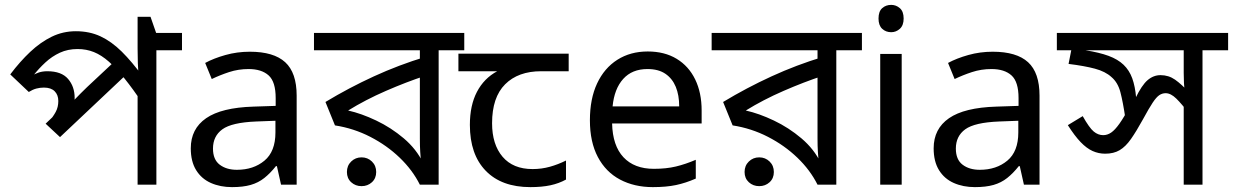

<svg xmlns="http://www.w3.org/2000/svg" viewBox="-20 -757 5054 787"><path d="M726 -622V-551H621V0H544V-396L566 -332Q525 -392 491 -434.5Q457 -477 426.5 -504Q396 -531 365 -543.5Q334 -556 298 -556Q258 -556 225.5 -541Q193 -526 166 -501Q139 -476 116 -447L108 -445Q124 -455 139.5 -460Q155 -465 174 -465Q232 -465 259 -433.5Q286 -402 286 -356Q286 -345 285 -335Q284 -325 282 -320L265 -326Q277 -339 288 -351Q299 -363 311.5 -375Q324 -387 337 -400L461 -516L510 -463L226 -195L167 -250L249 -328L213 -285L183 -262Q198 -279 208.5 -298.5Q219 -318 219 -343Q219 -368 204 -383Q189 -398 160 -398Q144 -398 129 -394Q114 -390 98 -380L22 -452Q62 -505 104 -544.5Q146 -584 192 -606.5Q238 -629 291 -629Q347 -629 392 -608Q437 -587 479 -545.5Q521 -504 567 -441L549 -446Q546 -470 545 -498Q544 -526 544 -558V-688H597L620 -622Z M1004 -545Q1102 -545 1149 -502Q1196 -459 1196 -365V0H1132L1115 -76H1111Q1088 -47 1063.5 -27.5Q1039 -8 1007.5 1Q976 10 931 10Q883 10 844.5 -7Q806 -24 784 -59.5Q762 -95 762 -149Q762 -229 825 -272.5Q888 -316 1019 -320L1110 -323V-355Q1110 -422 1081 -448Q1052 -474 999 -474Q957 -474 919 -461.5Q881 -449 848 -433L821 -499Q856 -518 904 -531.5Q952 -545 1004 -545ZM1030 -259Q930 -255 891.5 -227Q853 -199 853 -148Q853 -103 880.5 -82Q908 -61 951 -61Q1019 -61 1064 -98.5Q1109 -136 1109 -214V-262Z M1883 -622V-551H1778V0H1701Q1671 -60 1618.5 -110.5Q1566 -161 1498 -196Q1430 -231 1353 -243L1314 -339Q1410 -397 1512.5 -444Q1615 -491 1724 -524L1701 -482V-551H1267V-622ZM1701 -474 1722 -446Q1646 -421 1562 -384.5Q1478 -348 1407 -304Q1461 -292 1522 -263Q1583 -234 1635 -190Q1687 -146 1715 -88H1706Q1704 -111 1702.5 -134Q1701 -157 1701 -189ZM1462 6Q1437 6 1419.5 -10Q1402 -26 1402 -52Q1402 -78 1419.5 -95Q1437 -112 1462 -112Q1487 -112 1504.5 -95Q1522 -78 1522 -52Q1522 -26 1504.5 -10Q1487 6 1462 6Z M2154 10Q2036 10 1971 -57Q1906 -124 1906 -245Q1906 -325 1935 -380.5Q1964 -436 2018 -465H1859V-537H2311V-465H2198Q2104 -465 2050.5 -411.5Q1997 -358 1997 -252Q1997 -165 2040 -114.5Q2083 -64 2163 -64Q2200 -64 2234 -73.5Q2268 -83 2300 -99V-21Q2271 -5 2236 2.5Q2201 10 2154 10Z M2635 -546Q2704 -546 2753.5 -516Q2803 -486 2829.5 -431.5Q2856 -377 2856 -304V-251H2489Q2491 -160 2535.5 -112.5Q2580 -65 2660 -65Q2711 -65 2750.5 -74.5Q2790 -84 2832 -102V-25Q2791 -7 2751 1.5Q2711 10 2656 10Q2580 10 2521.5 -21Q2463 -52 2430.5 -113.5Q2398 -175 2398 -264Q2398 -352 2427.5 -415Q2457 -478 2510.5 -512Q2564 -546 2635 -546ZM2634 -474Q2571 -474 2534.5 -433.5Q2498 -393 2491 -321H2764Q2764 -367 2750 -401Q2736 -435 2707.5 -454.5Q2679 -474 2634 -474Z M3513 -622V-551H3408V0H3331Q3301 -60 3248.5 -110.5Q3196 -161 3128 -196Q3060 -231 2983 -243L2944 -339Q3040 -397 3142.5 -444Q3245 -491 3354 -524L3331 -482V-551H2897V-622ZM3331 -474 3352 -446Q3276 -421 3192 -384.5Q3108 -348 3037 -304Q3091 -292 3152 -263Q3213 -234 3265 -190Q3317 -146 3345 -88H3336Q3334 -111 3332.5 -134Q3331 -157 3331 -189ZM3092 6Q3067 6 3049.5 -10Q3032 -26 3032 -52Q3032 -78 3049.5 -95Q3067 -112 3092 -112Q3117 -112 3134.5 -95Q3152 -78 3152 -52Q3152 -26 3134.5 -10Q3117 6 3092 6Z M3676 -536V0H3588V-536ZM3633 -737Q3653 -737 3668.5 -723.5Q3684 -710 3684 -681Q3684 -653 3668.5 -639Q3653 -625 3633 -625Q3611 -625 3596 -639Q3581 -653 3581 -681Q3581 -710 3596 -723.5Q3611 -737 3633 -737Z M4049 -545Q4147 -545 4194 -502Q4241 -459 4241 -365V0H4177L4160 -76H4156Q4133 -47 4108.5 -27.5Q4084 -8 4052.5 1Q4021 10 3976 10Q3928 10 3889.5 -7Q3851 -24 3829 -59.5Q3807 -95 3807 -149Q3807 -229 3870 -272.5Q3933 -316 4064 -320L4155 -323V-355Q4155 -422 4126 -448Q4097 -474 4044 -474Q4002 -474 3964 -461.5Q3926 -449 3893 -433L3866 -499Q3901 -518 3949 -531.5Q3997 -545 4049 -545ZM4075 -259Q3975 -255 3936.5 -227Q3898 -199 3898 -148Q3898 -103 3925.5 -82Q3953 -61 3996 -61Q4064 -61 4109 -98.5Q4154 -136 4154 -214V-262Z M5014 -622V-551H4909V0H4832V-353L4855 -290Q4824 -331 4801.5 -353Q4779 -375 4758 -375Q4744 -375 4732 -367Q4720 -359 4705 -336.5Q4690 -314 4665 -268Q4638 -219 4616 -187.5Q4594 -156 4569.5 -141.5Q4545 -127 4510 -127Q4483 -127 4458.5 -138Q4434 -149 4409.5 -174.5Q4385 -200 4357 -244L4418 -281Q4445 -233 4463 -218Q4481 -203 4502 -203Q4519 -203 4534.5 -213.5Q4550 -224 4568.5 -250Q4587 -276 4611 -321L4634 -354Q4660 -408 4684 -428.5Q4708 -449 4737 -449Q4770 -449 4796.5 -430.5Q4823 -412 4858 -374L4838 -373Q4834 -396 4833 -416.5Q4832 -437 4832 -458V-551H4312V-622ZM4593 -271Q4583 -339 4572.5 -379Q4562 -419 4536 -441Q4511 -464 4468 -475.5Q4425 -487 4360 -495L4375 -571L4429 -551Q4486 -542 4524 -528Q4562 -514 4585.5 -491.5Q4609 -469 4621 -436Q4633 -403 4637 -356Z"/></svg>

Font: lbangla15
Style: Book
Weight: 400
Designer: Jelle Bosma - Monotype Design Team
Foundry: Monotype Imaging Inc.
Version: Version 2.003